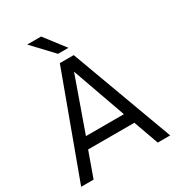

<svg xmlns="http://www.w3.org/2000/svg" viewBox="-224 -1109 1142 1244"><g transform="rotate(-30 347.0 -486.5)"><path d="M107 0H14L295 -763H399L680 0H587L520 -187H174ZM347 -669 205 -269H489ZM276 -973 393 -821H315L172 -973Z"/></g></svg>

Font: Open Sauce One
Style: Regular
Weight: 400
Designer: Alfredo Marco Pradil
Foundry: Creative Sauce Fz LLC
Version: Version 1.477